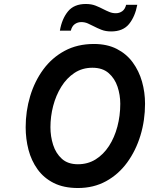

<svg xmlns="http://www.w3.org/2000/svg" viewBox="-20 -933 749 965"><path d="M372 12Q300.5 12 250.2 -13.2Q200 -38.5 168.8 -82Q137.5 -125.5 123.2 -180.2Q109 -235 109 -293.5Q109 -374.5 131.5 -449.5Q154 -524.5 197.5 -583.8Q241 -643 305 -677.5Q369 -712 452 -712Q518.5 -712 567.2 -687Q616 -662 647.2 -619.2Q678.5 -576.5 693.8 -522.8Q709 -469 709 -411.5Q709 -328 685.8 -251.8Q662.5 -175.5 619 -116Q575.5 -56.5 513 -22.2Q450.5 12 372 12ZM371.5 -107.5Q421.5 -107.5 460.8 -132Q500 -156.5 527.8 -199.2Q555.5 -242 570 -296.8Q584.5 -351.5 584.5 -411.5Q584.5 -455.5 570.8 -497Q557 -538.5 526.2 -565.5Q495.5 -592.5 444.5 -592.5Q393.5 -592.5 354.2 -566.5Q315 -540.5 288 -497Q261 -453.5 247.2 -400.5Q233.5 -347.5 233.5 -293.5Q233.5 -247.5 247 -205Q260.5 -162.5 290.8 -135Q321 -107.5 371.5 -107.5ZM538.5 -775Q511 -775 489.5 -783.5Q468 -792 451 -801Q437 -808.5 421.5 -815.2Q406 -822 388.5 -822Q370.5 -822 356 -811.8Q341.5 -801.5 336 -779H281Q291 -838 321.5 -875.5Q352 -913 411.5 -913Q439.5 -913 460.8 -904.5Q482 -896 500 -886.5Q514.5 -879 529.8 -872.8Q545 -866.5 562 -866.5Q580 -866.5 594.2 -876.5Q608.5 -886.5 614 -909H670Q659 -850 628.8 -812.5Q598.5 -775 538.5 -775Z"/></svg>

Font: Overpass
Style: Bold Italic
Weight: 700
Italic angle: -10°
Designer: Delve Withrington, Dave Bailey, Thomas Jockin
Foundry: Delve Fonts LLC
Version: Version 4.000; ttfautohint (v1.8.3)